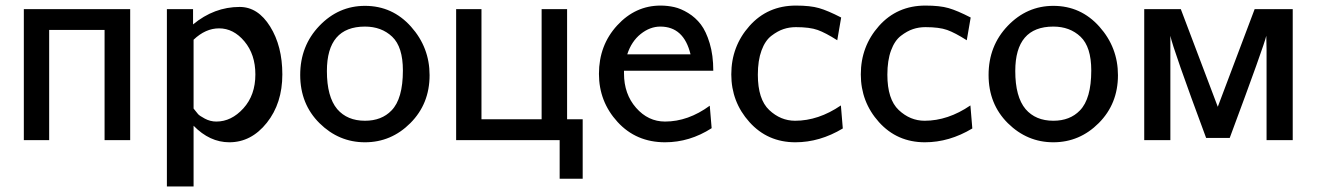

<svg xmlns="http://www.w3.org/2000/svg" viewBox="-20 -505 4746 692"><path d="M65.9 0V-472.2H449.2V0H356.9V-397H157.2V0Z M581.5 167V-472.2H675.8V-417Q752 -480 843.8 -480Q909.7 -480 953.6 -409.4Q997.6 -338.9 997.6 -236.8Q997.6 -132.8 941.7 -62.5Q885.7 7.8 806.6 7.8Q735.8 7.8 677.7 -51.8V167ZM677.7 -113.8Q689 -99.6 693.8 -93.8Q698.7 -87.9 718.3 -77.4Q737.8 -66.9 759.8 -66.9Q814 -66.9 857.2 -114.5Q900.4 -162.1 900.4 -236.8Q900.4 -308.6 861.1 -355.7Q821.8 -402.8 769.5 -402.8Q720.7 -402.8 677.7 -361.8Z M1295.4 -483.9Q1394.5 -483.9 1461.4 -408.9Q1528.3 -334 1528.3 -233.9Q1528.3 -130.9 1459.2 -61.5Q1390.1 7.8 1295.4 7.8Q1201.2 7.8 1131.6 -61Q1062 -129.9 1062 -234.9Q1062 -339.8 1131.1 -411.9Q1200.2 -483.9 1295.4 -483.9ZM1158.2 -249Q1158.2 -156.2 1195.3 -111.8Q1231.4 -69.8 1295.4 -69.8Q1355.5 -69.8 1391.1 -106.9Q1432.1 -148.9 1432.1 -251Q1432.1 -335.9 1393.6 -372.6Q1355 -409.2 1295.4 -409.2Q1158.2 -409.2 1158.2 -249Z M1624 0V-472.2H1715.3V-75.2H1932.1V-472.2H2023.9V-75.2H2080.1V139.2H1997.1V0Z M2138.7 -238.8Q2138.7 -341.8 2204.3 -413.3Q2270 -484.9 2360.8 -484.9Q2385.7 -484.9 2409.9 -479.5Q2434.1 -474.1 2460.4 -458Q2486.8 -441.9 2505.9 -417Q2524.9 -392.1 2537.8 -349.1Q2550.8 -306.2 2550.8 -250H2229V-240.2Q2229 -166 2272.5 -116.5Q2315.9 -66.9 2377 -66.9Q2460 -66.9 2538.1 -124L2544.9 -43Q2465.8 7.8 2377 7.8Q2272.9 7.8 2205.8 -65.4Q2138.7 -138.7 2138.7 -238.8ZM2240.7 -309.1H2468.8Q2444.8 -409.2 2359.9 -409.2Q2322.8 -409.2 2289.3 -382.6Q2255.9 -356 2240.7 -309.1Z M2615.7 -236.8Q2615.7 -337.9 2681.2 -411.4Q2746.6 -484.9 2848.6 -484.9Q2900.4 -484.9 2931.9 -475.8Q2963.4 -466.8 3011.7 -441.9L2997.6 -359.9Q2955.6 -386.7 2927 -397Q2898.4 -407.2 2848.6 -407.2Q2824.7 -407.2 2803.7 -400.1Q2782.7 -393.1 2760.3 -376Q2737.8 -358.9 2724.6 -323Q2711.4 -287.1 2711.4 -235.8Q2711.4 -147 2752.4 -108.4Q2793.5 -69.8 2845.7 -69.8Q2929.7 -69.8 3010.7 -125L3017.6 -42Q2934.6 7.8 2846.7 7.8Q2746.6 7.8 2681.2 -64.9Q2615.7 -137.7 2615.7 -236.8Z M3082.5 -236.8Q3082.5 -337.9 3147.9 -411.4Q3213.4 -484.9 3315.4 -484.9Q3367.2 -484.9 3398.7 -475.8Q3430.2 -466.8 3478.5 -441.9L3464.4 -359.9Q3422.4 -386.7 3393.8 -397Q3365.2 -407.2 3315.4 -407.2Q3291.5 -407.2 3270.5 -400.1Q3249.5 -393.1 3227.1 -376Q3204.6 -358.9 3191.4 -323Q3178.2 -287.1 3178.2 -235.8Q3178.2 -147 3219.2 -108.4Q3260.3 -69.8 3312.5 -69.8Q3396.5 -69.8 3477.5 -125L3484.4 -42Q3401.4 7.8 3313.5 7.8Q3213.4 7.8 3147.9 -64.9Q3082.5 -137.7 3082.5 -236.8Z M3776.4 -483.9Q3875.5 -483.9 3942.4 -408.9Q4009.3 -334 4009.3 -233.9Q4009.3 -130.9 3940.2 -61.5Q3871.1 7.8 3776.4 7.8Q3682.1 7.8 3612.5 -61Q3543 -129.9 3543 -234.9Q3543 -339.8 3612.1 -411.9Q3681.2 -483.9 3776.4 -483.9ZM3639.2 -249Q3639.2 -156.2 3676.3 -111.8Q3712.4 -69.8 3776.4 -69.8Q3836.4 -69.8 3872.1 -106.9Q3913.1 -148.9 3913.1 -251Q3913.1 -335.9 3874.5 -372.6Q3835.9 -409.2 3776.4 -409.2Q3639.2 -409.2 3639.2 -249Z M4104 0V-472.2H4235.8L4369.1 -120.1L4502 -472.2H4639.2V0H4544.9V-327.1L4543.9 -376Q4537.1 -343.8 4412.1 -7.8H4327.1Q4207 -331.1 4198.2 -376V0Z"/></svg>

Font: CMU Bright
Style: SemiBold
Weight: 600
Version: Version 0.7.0